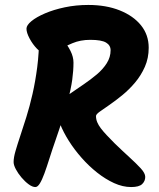

<svg xmlns="http://www.w3.org/2000/svg" viewBox="-20 -764 641 776"><path d="M581 -571Q581 -529 565.5 -494Q550 -459 526 -430.5Q502 -402 474.5 -379.5Q447 -357 423 -340.5Q399 -324 383.5 -313Q368 -302 368 -295Q368 -282 373 -270Q378 -258 387.5 -245.5Q397 -233 411 -218Q425 -203 443 -185Q474 -155 502 -129.5Q530 -104 548.5 -84Q567 -64 567 -49Q567 -32 554.5 -20Q542 -8 510 -8Q476 -8 441 -24Q406 -40 372.5 -66.5Q339 -93 309.5 -126.5Q280 -160 258 -195Q236 -230 223 -262.5Q210 -295 210 -320Q210 -337 225.5 -353.5Q241 -370 265.5 -387Q290 -404 318 -423Q346 -442 371 -463Q396 -484 411.5 -508.5Q427 -533 427 -561Q427 -581 408.5 -592Q390 -603 345 -603Q305 -603 273 -589.5Q241 -576 214 -562.5Q187 -549 162 -549Q147 -549 129.5 -567Q112 -585 99.5 -608.5Q87 -632 87 -648Q87 -662 107 -678.5Q127 -695 162 -710Q197 -725 242 -734.5Q287 -744 337 -744Q409 -744 464 -722Q519 -700 550 -661.5Q581 -623 581 -571ZM35 -109Q35 -127 42.5 -153Q50 -179 61.5 -213.5Q73 -248 86.5 -291Q100 -334 111.5 -384.5Q123 -435 130.5 -493Q138 -551 138 -617Q138 -632 145 -641Q152 -650 170 -650Q182 -650 200 -637Q218 -624 235.5 -603Q253 -582 265 -558Q277 -534 277 -511Q277 -479 272 -442Q267 -405 252 -348Q237 -291 205 -199Q191 -159 180 -124Q169 -89 159.5 -63Q150 -37 141 -22.5Q132 -8 123 -8Q111 -8 96 -19Q81 -30 67 -46.5Q53 -63 44 -80Q35 -97 35 -109Z"/></svg>

Font: Kalam Variable Light
Style: Regular
Weight: 300
Designer: Lipi Raval, Jonny Pinhorn
Foundry: Indian Type Foundry
Version: Version 3.000